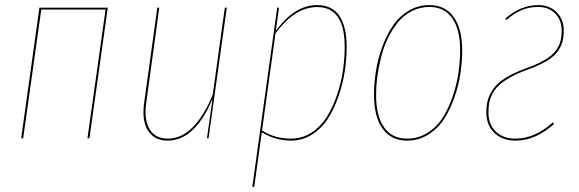

<svg xmlns="http://www.w3.org/2000/svg" viewBox="-20 -548 2294 761"><path d="M326.7 0 398.4 -510.3H143.6L71.8 0H64L136.2 -517.6H407.2L334.5 0Z M644.5 9.3Q591.3 9.3 566.4 -30.5Q541.5 -70.3 551.3 -140.1L603.5 -517.6H611.3L559.6 -140.1Q550.3 -73.2 573 -35.9Q595.7 1.5 645 1.5Q699.7 1.5 744.6 -44.4Q789.6 -90.3 823.2 -172.9L871.1 -517.6H878.9L806.6 0H800.3L822.3 -156.7Q790 -78.1 745.1 -34.4Q700.2 9.3 644.5 9.3Z M980 192.9 1078.6 -517.6H1085.9L1073.2 -425.3Q1146.5 -527.8 1237.8 -527.8Q1295.9 -527.8 1325 -485.4Q1354 -442.9 1354 -362.3Q1354 -314.5 1346.4 -264.9Q1338.9 -215.3 1321.5 -165.5Q1304.2 -115.7 1279.5 -77.4Q1254.9 -39.1 1216.8 -14.9Q1178.7 9.3 1133.3 9.3Q1072.3 9.3 1017.6 -23.4L987.8 191.9ZM1133.3 1.5Q1177.7 1.5 1214.4 -22.2Q1251 -45.9 1274.9 -84Q1298.8 -122.1 1315.4 -170.7Q1332 -219.2 1339.1 -267.6Q1346.2 -315.9 1346.2 -362.3Q1346.2 -520 1237.3 -520Q1147.9 -520 1071.8 -415L1018.6 -30.8Q1069.3 1.5 1133.3 1.5Z M1593.3 9.3Q1530.3 9.3 1496.3 -38.3Q1462.4 -85.9 1462.4 -171.4Q1462.4 -217.3 1469.7 -264.6Q1477.1 -312 1494.1 -359.6Q1511.2 -407.2 1535.9 -444.3Q1560.5 -481.4 1598.4 -504.6Q1636.2 -527.8 1682.1 -527.8Q1744.6 -527.8 1778.3 -480.7Q1812 -433.6 1812 -348.6Q1812 -303.7 1804.9 -256.6Q1797.9 -209.5 1781 -161.4Q1764.2 -113.3 1739.7 -75.7Q1715.3 -38.1 1677.2 -14.4Q1639.2 9.3 1593.3 9.3ZM1593.3 1.5Q1638.2 1.5 1675 -22Q1711.9 -45.4 1735.1 -82.3Q1758.3 -119.1 1774.4 -166.5Q1790.5 -213.9 1797.1 -259.8Q1803.7 -305.7 1803.7 -349.1Q1803.7 -431.6 1772.2 -476.1Q1740.7 -520.5 1682.1 -520.5Q1645 -520.5 1613 -504.4Q1581.1 -488.3 1558.3 -460.7Q1535.6 -433.1 1518.3 -398.2Q1501 -363.3 1491 -323.5Q1481 -283.7 1475.8 -245.6Q1470.7 -207.5 1470.7 -170.9Q1470.7 -88.4 1502.2 -43.5Q1533.7 1.5 1593.3 1.5Z M2113.8 -527.8Q2158.2 -527.8 2186.3 -499.5Q2214.4 -471.2 2214.4 -427.7Q2214.4 -401.9 2209.5 -383.1Q2204.6 -364.3 2190.2 -344Q2175.8 -323.7 2146 -305.9Q2116.2 -288.1 2069.8 -271.5Q2030.3 -257.3 2002 -241.2Q1973.6 -225.1 1957.3 -209.7Q1940.9 -194.3 1931.4 -175.3Q1921.9 -156.2 1918.9 -139.9Q1916 -123.5 1916 -102.1Q1916 -54.2 1945.3 -26.4Q1974.6 1.5 2023.4 1.5Q2099.6 1.5 2171.4 -63L2175.8 -56.6Q2103 9.3 2023.4 9.3Q1971.2 9.3 1939.5 -21.2Q1907.7 -51.8 1907.7 -102.1Q1907.7 -130.4 1913.6 -151.9Q1919.4 -173.3 1935.5 -196.3Q1951.7 -219.2 1984.6 -239.7Q2017.6 -260.3 2067.9 -278.3Q2112.3 -294.4 2140.6 -311.3Q2168.9 -328.1 2182.9 -347.4Q2196.8 -366.7 2201.4 -384.5Q2206.1 -402.3 2206.1 -427.7Q2206.1 -468.8 2180.2 -494.6Q2154.3 -520.5 2113.3 -520.5Q2077.1 -520.5 2047.6 -508.1Q2018.1 -495.6 1986.8 -468.8L1982.9 -474.6Q2044.4 -527.8 2113.8 -527.8Z"/></svg>

Font: Fira Sans Compressed Eight
Style: Italic
Weight: 100
Width: 3
Italic angle: -8°
Designer: Carrois Corporate & Edenspiekermann AG
Foundry: Carrois Corporate GbR & Edenspiekermann AG
Version: Version 4.203;PS 004.203;hotconv 1.0.88;makeotf.lib2.5.64775